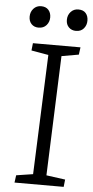

<svg xmlns="http://www.w3.org/2000/svg" viewBox="-60 -926 464 961"><g transform="rotate(5 172.0 -445.5)"><path d="M164 -651 78 -666 82 -703H321L316 -666L230 -651L207 -50L302 -37L298 0H51L56 -37L140 -50ZM54 -834Q54 -858 69 -874.5Q84 -891 107 -891Q131 -891 144 -876.5Q157 -862 157 -839Q157 -816 142.5 -799.5Q128 -783 103 -783Q81 -783 67.5 -797Q54 -811 54 -834ZM241 -834Q241 -858 256 -874.5Q271 -891 294 -891Q319 -891 331.5 -876.5Q344 -862 344 -839Q344 -816 330 -799.5Q316 -783 291 -783Q269 -783 255 -797Q241 -811 241 -834Z"/></g></svg>

Font: Literata 18pt Light
Style: Italic
Weight: 300
Italic angle: -2°
Designer: Latin by Veronika Burian and Jose Scaglione. Greek by Irene Vlachou. Cyrillic by Vera Evstafieva
Foundry: TypeTogether
Version: Version 3.103;gftools[0.9.29]